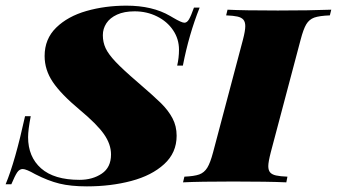

<svg xmlns="http://www.w3.org/2000/svg" viewBox="-55 -642 1186 676"><path d="M588.9 -411.1H568.8Q575.2 -438.5 575.2 -466.8Q575.2 -504.9 554.4 -535.6Q533.7 -566.4 497.8 -584.2Q461.9 -602.1 418.9 -602.1Q382.3 -602.1 357.2 -590.6Q332 -579.1 319.6 -560.1Q307.1 -541 307.1 -518.1Q307.1 -493.2 316.9 -472.2Q326.7 -451.2 352.3 -424.1Q377.9 -397 429.2 -353Q485.4 -304.7 511.5 -279.1Q537.6 -253.4 552.2 -225.8Q566.9 -198.2 566.9 -164.1Q566.9 -104 522.9 -64Q479 -23.9 407.2 -4.9Q335.4 14.2 251 14.2Q194.3 14.2 154.3 4.4Q114.3 -5.4 68.8 -28.8Q37.1 -46.9 24.9 -46.9Q13.7 -46.9 5.6 -35.2Q-2.4 -23.4 -15.1 6.8H-35.2Q-2 -72.3 33.2 -232.9H53.2Q43.9 -184.6 43.9 -159.2Q43.9 -89.8 89.6 -49.3Q135.3 -8.8 225.1 -8.8Q271 -8.8 303.5 -30.8Q335.9 -52.7 335.9 -98.1Q335.9 -134.3 311 -169.7Q286.1 -205.1 225.1 -255.9Q159.7 -310.5 130.9 -353.3Q102.1 -396 102.1 -444.8Q102.1 -504.9 142.8 -544.7Q183.6 -584.5 249.3 -603.3Q314.9 -622.1 390.1 -622.1Q481.9 -622.1 543.9 -585.9L554.7 -579.6Q584.5 -562 594.2 -562Q603.5 -562 610.6 -574.2Q617.7 -586.4 627.9 -615.2H647.9Q609.9 -520 588.9 -411.1Z M889.6 -57.1Q889.6 -42.5 896.2 -34.9Q902.8 -27.3 917 -24.2Q931.2 -21 957 -20L953.1 0Q888.7 -2.9 766.1 -2.9Q647.9 -2.9 589.4 0L594.2 -20Q628.9 -21.5 646.5 -27.8Q664.1 -34.2 674.8 -51.5Q685.5 -68.8 695.3 -106L800.3 -502Q808.6 -533.7 808.6 -549.8Q808.6 -564.9 801.8 -572.8Q794.9 -580.6 781 -583.7Q767.1 -586.9 741.2 -587.9L746.1 -607.9Q801.8 -605 923.3 -605Q1035.6 -605 1111.3 -607.9L1106.4 -587.9Q1069.3 -586.4 1051.5 -580.1Q1033.7 -573.7 1023.4 -556.6Q1013.2 -539.6 1003.4 -502L898.4 -106Q889.6 -71.8 889.6 -57.1Z"/></svg>

Font: TypoPRO Playfair Display SC
Style: Italic
Weight: 900
Italic angle: -14°
Designer: Claus Eggers Sørensen
Foundry: Claus Eggers Sørensen
Version: Version 1.004;PS 001.004;hotconv 1.0.70;makeotf.lib2.5.58329